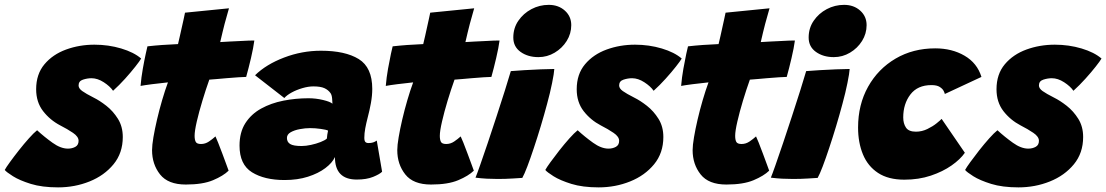

<svg xmlns="http://www.w3.org/2000/svg" viewBox="-64 -752 4667 810"><path d="M181 38.5Q113.5 38.5 66 23.8Q18.5 9 -9.2 -8.5Q-37 -26 -44 -35Q-38.5 -45.5 -22 -68.2Q-5.5 -91 15.8 -118Q37 -145 57.8 -168.2Q78.5 -191.5 92.5 -202.5Q123 -174.5 157.5 -149.8Q192 -125 222.5 -125Q240 -125 253.8 -132.5Q267.5 -140 267.5 -158Q267.5 -175.5 244 -191.5Q220.5 -207.5 190 -223Q147 -245.5 117.8 -283.2Q88.5 -321 88.5 -375.5Q88.5 -439 123.5 -480.8Q158.5 -522.5 214.8 -543Q271 -563.5 334.5 -563.5Q393.5 -563.5 447.2 -547.5Q501 -531.5 531.5 -505Q525.5 -494.5 507 -471Q488.5 -447.5 463.8 -420Q439 -392.5 413 -369Q400 -388 373.8 -405Q347.5 -422 322 -422Q304.5 -422 286 -416Q267.5 -410 267.5 -391.5Q267.5 -379 282.8 -368Q298 -357 331.5 -340Q356 -328 384.5 -305.8Q413 -283.5 433.5 -250.8Q454 -218 454 -174Q454 -106.5 415 -59Q376 -11.5 313.8 13.5Q251.5 38.5 181 38.5Z M900.5 -32Q878 -10 834.8 8.2Q791.5 26.5 720 26.5Q645 26.5 611.2 -16.2Q577.5 -59 577.5 -118.5Q577.5 -139 583.2 -173Q589 -207 598.5 -247.8Q608 -288.5 620 -329.5Q632 -370.5 644.5 -404.5Q611 -401 577.5 -396.8Q544 -392.5 529 -389.5Q532 -425.5 538.5 -462Q545 -498.5 550.8 -524.8Q556.5 -551 558 -556.5Q589 -560 619.8 -562.2Q650.5 -564.5 687 -566Q691 -583.5 695.2 -601.5Q699.5 -619.5 703 -636.5Q707 -653.5 710.8 -671.2Q714.5 -689 716.5 -698.5L902 -717Q900.5 -712 895.5 -694Q890.5 -676 883.5 -651Q879.5 -635.5 874.8 -616Q870 -596.5 865 -574.5Q882.5 -575.5 905 -576.8Q927.5 -578 940.5 -578.5Q970 -580.5 986.8 -580.8Q1003.5 -581 1009 -581Q1005 -550.5 994.8 -506.8Q984.5 -463 974.5 -427.5Q969.5 -427.5 942.2 -426Q915 -424.5 890 -422Q873.5 -420.5 854 -418.8Q834.5 -417 819 -416Q804 -374 789.8 -326.8Q775.5 -279.5 766.2 -239.5Q757 -199.5 757 -179Q757 -162.5 761.8 -153.5Q766.5 -144.5 784 -144.5Q802 -144.5 817.5 -155Q833 -165.5 845 -176.5Q848 -171 856.2 -150.2Q864.5 -129.5 874 -104Q883.5 -78.5 891 -58Q898.5 -37.5 900.5 -32Z M1136.5 7.5Q1051.5 7.5 999 -25.2Q946.5 -58 946.5 -137.5Q946.5 -194 971.2 -232.5Q996 -271 1037.8 -294Q1079.5 -317 1131.2 -327.2Q1183 -337.5 1237.5 -337.5Q1268.5 -337.5 1298.8 -330.2Q1329 -323 1338.5 -314.5Q1338.5 -320 1337.2 -335.5Q1336 -351 1330.5 -359Q1321 -372.5 1304.8 -380Q1288.5 -387.5 1258 -387.5Q1236.5 -387.5 1211.8 -380.2Q1187 -373 1166.5 -361.8Q1146 -350.5 1135.5 -338.5L1012 -434.5Q1059 -480.5 1134.5 -509.2Q1210 -538 1290 -538Q1392.5 -538 1449.5 -502.8Q1506.5 -467.5 1506.5 -377Q1506.5 -349 1500.8 -317.2Q1495 -285.5 1487 -255.5Q1481 -232.5 1477 -211Q1473 -189.5 1473 -171Q1473 -157.5 1477.5 -153Q1482 -148.5 1490.5 -148.5Q1502 -148.5 1510.2 -151.2Q1518.5 -154 1525.5 -159L1548 -27.5Q1537.5 -17 1510 -5.8Q1482.5 5.5 1441 5.5Q1349 5.5 1349 -89.5Q1338 -65 1308.5 -42.8Q1279 -20.5 1235.2 -6.5Q1191.5 7.5 1136.5 7.5ZM1208.5 -136Q1226.5 -136 1248.2 -140.8Q1270 -145.5 1288.5 -152.8Q1307 -160 1315 -167.5Q1315 -173 1316.8 -184.2Q1318.5 -195.5 1320 -201Q1312 -205 1289 -208.2Q1266 -211.5 1244 -211.5Q1223.5 -211.5 1200.8 -207.2Q1178 -203 1162.2 -194Q1146.5 -185 1146.5 -170Q1146.5 -153 1160 -144.5Q1173.5 -136 1208.5 -136Z M1935 -32Q1912.5 -10 1869.2 8.2Q1826 26.5 1754.5 26.5Q1679.5 26.5 1645.8 -16.2Q1612 -59 1612 -118.5Q1612 -139 1617.8 -173Q1623.5 -207 1633 -247.8Q1642.5 -288.5 1654.5 -329.5Q1666.5 -370.5 1679 -404.5Q1645.5 -401 1612 -396.8Q1578.5 -392.5 1563.5 -389.5Q1566.5 -425.5 1573 -462Q1579.5 -498.5 1585.2 -524.8Q1591 -551 1592.5 -556.5Q1623.5 -560 1654.2 -562.2Q1685 -564.5 1721.5 -566Q1725.5 -583.5 1729.8 -601.5Q1734 -619.5 1737.5 -636.5Q1741.5 -653.5 1745.2 -671.2Q1749 -689 1751 -698.5L1936.5 -717Q1935 -712 1930 -694Q1925 -676 1918 -651Q1914 -635.5 1909.2 -616Q1904.5 -596.5 1899.5 -574.5Q1917 -575.5 1939.5 -576.8Q1962 -578 1975 -578.5Q2004.5 -580.5 2021.2 -580.8Q2038 -581 2043.5 -581Q2039.5 -550.5 2029.2 -506.8Q2019 -463 2009 -427.5Q2004 -427.5 1976.8 -426Q1949.5 -424.5 1924.5 -422Q1908 -420.5 1888.5 -418.8Q1869 -417 1853.5 -416Q1838.5 -374 1824.2 -326.8Q1810 -279.5 1800.8 -239.5Q1791.5 -199.5 1791.5 -179Q1791.5 -162.5 1796.2 -153.5Q1801 -144.5 1818.5 -144.5Q1836.5 -144.5 1852 -155Q1867.5 -165.5 1879.5 -176.5Q1882.5 -171 1890.8 -150.2Q1899 -129.5 1908.5 -104Q1918 -78.5 1925.5 -58Q1933 -37.5 1935 -32Z M2207.5 -511Q2163 -511 2132.2 -533Q2101.5 -555 2101.5 -593.5Q2101.5 -633.5 2122.8 -664.5Q2144 -695.5 2178 -713.5Q2212 -731.5 2251 -731.5Q2292 -731.5 2319 -707.2Q2346 -683 2346 -646Q2346 -610 2326.8 -579.2Q2307.5 -548.5 2276 -529.8Q2244.5 -511 2207.5 -511ZM2139.5 -1.5Q2130 -1 2099.8 1Q2069.5 3 2036 3Q2013 3 1989.2 1.8Q1965.5 0.5 1942 -2.5Q1947.5 -15.5 1961.5 -55.2Q1975.5 -95 1993.8 -149.2Q2012 -203.5 2031 -261.5Q2050 -319.5 2066 -370.2Q2082 -421 2091 -452Q2113 -454 2147.8 -456Q2182.5 -458 2217.2 -459.5Q2252 -461 2274.5 -461Q2273.5 -443 2265.2 -402Q2257 -361 2244 -313.5Q2232 -268.5 2217.5 -220.2Q2203 -172 2188.2 -127.8Q2173.5 -83.5 2160.8 -50Q2148 -16.5 2139.5 -1.5Z M2461.5 38.5Q2394 38.5 2346.5 23.8Q2299 9 2271.2 -8.5Q2243.5 -26 2236.5 -35Q2242 -45.5 2258.5 -68.2Q2275 -91 2296.2 -118Q2317.5 -145 2338.2 -168.2Q2359 -191.5 2373 -202.5Q2403.5 -174.5 2438 -149.8Q2472.5 -125 2503 -125Q2520.5 -125 2534.2 -132.5Q2548 -140 2548 -158Q2548 -175.5 2524.5 -191.5Q2501 -207.5 2470.5 -223Q2427.5 -245.5 2398.2 -283.2Q2369 -321 2369 -375.5Q2369 -439 2404 -480.8Q2439 -522.5 2495.2 -543Q2551.5 -563.5 2615 -563.5Q2674 -563.5 2727.8 -547.5Q2781.5 -531.5 2812 -505Q2806 -494.5 2787.5 -471Q2769 -447.5 2744.2 -420Q2719.5 -392.5 2693.5 -369Q2680.5 -388 2654.2 -405Q2628 -422 2602.5 -422Q2585 -422 2566.5 -416Q2548 -410 2548 -391.5Q2548 -379 2563.2 -368Q2578.5 -357 2612 -340Q2636.5 -328 2665 -305.8Q2693.5 -283.5 2714 -250.8Q2734.5 -218 2734.5 -174Q2734.5 -106.5 2695.5 -59Q2656.5 -11.5 2594.2 13.5Q2532 38.5 2461.5 38.5Z M3181 -32Q3158.5 -10 3115.2 8.2Q3072 26.5 3000.5 26.5Q2925.5 26.5 2891.8 -16.2Q2858 -59 2858 -118.5Q2858 -139 2863.8 -173Q2869.5 -207 2879 -247.8Q2888.5 -288.5 2900.5 -329.5Q2912.5 -370.5 2925 -404.5Q2891.5 -401 2858 -396.8Q2824.5 -392.5 2809.5 -389.5Q2812.5 -425.5 2819 -462Q2825.5 -498.5 2831.2 -524.8Q2837 -551 2838.5 -556.5Q2869.5 -560 2900.2 -562.2Q2931 -564.5 2967.5 -566Q2971.5 -583.5 2975.8 -601.5Q2980 -619.5 2983.5 -636.5Q2987.5 -653.5 2991.2 -671.2Q2995 -689 2997 -698.5L3182.5 -717Q3181 -712 3176 -694Q3171 -676 3164 -651Q3160 -635.5 3155.2 -616Q3150.5 -596.5 3145.5 -574.5Q3163 -575.5 3185.5 -576.8Q3208 -578 3221 -578.5Q3250.5 -580.5 3267.2 -580.8Q3284 -581 3289.5 -581Q3285.5 -550.5 3275.2 -506.8Q3265 -463 3255 -427.5Q3250 -427.5 3222.8 -426Q3195.5 -424.5 3170.5 -422Q3154 -420.5 3134.5 -418.8Q3115 -417 3099.5 -416Q3084.5 -374 3070.2 -326.8Q3056 -279.5 3046.8 -239.5Q3037.5 -199.5 3037.5 -179Q3037.5 -162.5 3042.2 -153.5Q3047 -144.5 3064.5 -144.5Q3082.5 -144.5 3098 -155Q3113.5 -165.5 3125.5 -176.5Q3128.5 -171 3136.8 -150.2Q3145 -129.5 3154.5 -104Q3164 -78.5 3171.5 -58Q3179 -37.5 3181 -32Z M3453.5 -511Q3409 -511 3378.2 -533Q3347.5 -555 3347.5 -593.5Q3347.5 -633.5 3368.8 -664.5Q3390 -695.5 3424 -713.5Q3458 -731.5 3497 -731.5Q3538 -731.5 3565 -707.2Q3592 -683 3592 -646Q3592 -610 3572.8 -579.2Q3553.5 -548.5 3522 -529.8Q3490.5 -511 3453.5 -511ZM3385.5 -1.5Q3376 -1 3345.8 1Q3315.5 3 3282 3Q3259 3 3235.2 1.8Q3211.5 0.5 3188 -2.5Q3193.5 -15.5 3207.5 -55.2Q3221.5 -95 3239.8 -149.2Q3258 -203.5 3277 -261.5Q3296 -319.5 3312 -370.2Q3328 -421 3337 -452Q3359 -454 3393.8 -456Q3428.5 -458 3463.2 -459.5Q3498 -461 3520.5 -461Q3519.5 -443 3511.2 -402Q3503 -361 3490 -313.5Q3478 -268.5 3463.5 -220.2Q3449 -172 3434.2 -127.8Q3419.5 -83.5 3406.8 -50Q3394 -16.5 3385.5 -1.5Z M4006.5 -107.5Q3987.5 -80 3950.5 -54Q3913.5 -28 3862.8 -11Q3812 6 3751 6Q3683.5 6 3640.2 -22.5Q3597 -51 3576.5 -100.8Q3556 -150.5 3556 -214Q3556 -310.5 3598.2 -386Q3640.5 -461.5 3714.2 -504.8Q3788 -548 3881.5 -548Q3952 -548 4005.2 -517Q4058.5 -486 4076.5 -427.5L3922 -355.5Q3921.5 -359.5 3917 -368.5Q3912.5 -377.5 3900.5 -385.2Q3888.5 -393 3865.5 -393Q3807 -393 3776.8 -353.5Q3746.5 -314 3746.5 -256.5Q3746.5 -231 3758 -213.8Q3769.5 -196.5 3800 -196.5Q3825.5 -196.5 3848.5 -207.8Q3871.5 -219 3887.5 -232Q3903.5 -245 3908.5 -250.5Z M4232.5 38.5Q4165 38.5 4117.5 23.8Q4070 9 4042.2 -8.5Q4014.5 -26 4007.5 -35Q4013 -45.5 4029.5 -68.2Q4046 -91 4067.2 -118Q4088.5 -145 4109.2 -168.2Q4130 -191.5 4144 -202.5Q4174.5 -174.5 4209 -149.8Q4243.5 -125 4274 -125Q4291.5 -125 4305.2 -132.5Q4319 -140 4319 -158Q4319 -175.5 4295.5 -191.5Q4272 -207.5 4241.5 -223Q4198.5 -245.5 4169.2 -283.2Q4140 -321 4140 -375.5Q4140 -439 4175 -480.8Q4210 -522.5 4266.2 -543Q4322.5 -563.5 4386 -563.5Q4445 -563.5 4498.8 -547.5Q4552.5 -531.5 4583 -505Q4577 -494.5 4558.5 -471Q4540 -447.5 4515.2 -420Q4490.5 -392.5 4464.5 -369Q4451.5 -388 4425.2 -405Q4399 -422 4373.5 -422Q4356 -422 4337.5 -416Q4319 -410 4319 -391.5Q4319 -379 4334.2 -368Q4349.5 -357 4383 -340Q4407.5 -328 4436 -305.8Q4464.5 -283.5 4485 -250.8Q4505.5 -218 4505.5 -174Q4505.5 -106.5 4466.5 -59Q4427.5 -11.5 4365.2 13.5Q4303 38.5 4232.5 38.5Z"/></svg>

Font: Grandstander Black
Style: Italic
Weight: 900
Italic angle: -15°
Designer: Tyler Finck
Foundry: Etcetera Type Co
Version: Version 1.200; ttfautohint (v1.8.3)